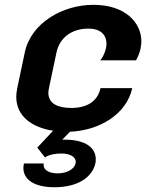

<svg xmlns="http://www.w3.org/2000/svg" viewBox="-20 -537 615 807"><path d="M372.5 -516.7C242.5 -516.7 110 -440 84.2 -316.7L52.5 -166.7C50 -153.3 48.3 -141.7 48.3 -130C48.3 -48.3 115 -0.8 203.3 12.5L136.7 83.3L169.2 125C169.2 125 186.7 108.3 239.2 108.3C275.8 108.3 298.3 123.3 298.3 143.3C298.3 145.8 298.3 147.5 297.5 150C292.5 173.3 262.5 191.7 221.7 191.7C185 191.7 163.3 176.7 163.3 156.7C163.3 154.2 163.3 152.5 164.2 150H80.8C79.2 156.7 78.3 162.5 78.3 169.2C78.3 215.8 120.8 250 209.2 250C310 250 368.3 205.8 380.8 150C382.5 144.2 382.5 137.5 382.5 131.7C382.5 85 340.8 50 251.7 50H241.7L274.2 16.7C396.7 11.7 511.7 -55.8 535.8 -166.7H402.5C390 -109.2 343.3 -83.3 280 -83.3C224.2 -83.3 183.3 -100.8 183.3 -146.7C183.3 -152.5 184.2 -159.2 185.8 -166.7L217.5 -316.7C230.8 -380 283.3 -416.7 350.8 -416.7C410 -416.7 427.5 -384.2 427.5 -353.3C427.5 -346.7 426.7 -340 425 -333.3C420 -310 409.2 -293.3 401.7 -283.3H551.7C559.2 -296.7 566.7 -313.3 570.8 -333.3C572.5 -343.3 574.2 -353.3 574.2 -362.5C574.2 -440.8 508.3 -516.7 372.5 -516.7Z"/></svg>

Font: BoonHome
Style: Bold Oblique
Weight: 700
Italic angle: -12°
Designer: Sungsit Sawaiwan
Foundry: Sungsit Sawaiwan
Version: Version 0.2